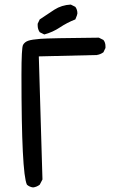

<svg xmlns="http://www.w3.org/2000/svg" viewBox="-20 -829 540 841"><path d="M125 -8Q109 -10 98 -20Q74 -69 74 -501Q74 -620 81 -632.5Q88 -645 103.5 -650.5Q119 -656 158 -659Q197 -662 413 -664L433 -654Q442 -643 442 -626V-619L433 -600Q419 -590 403 -588L150 -582L166 -43L154 -20Q141 -10 125 -8ZM174 -678 154 -688Q145 -701 145 -718V-725L154 -744Q186 -766 218 -786.5Q250 -807 290 -809L310 -799Q319 -787 319 -770Q319 -765 310 -744Q274 -730 242.5 -709Q211 -688 174 -678Z"/></svg>

Font: Xiaolai Mono SC
Style: Regular
Weight: 400
Monospace: yes
Designer: LXGW / Nozomi Seto
Version: Version 3.113;September 30, 2024